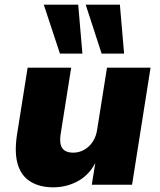

<svg xmlns="http://www.w3.org/2000/svg" viewBox="-20 -789 685 820"><path d="M207 11Q151 11 111.5 -12.5Q72 -36 56.5 -85Q41 -134 52 -210L98 -500H284L239 -216Q235 -190 239 -172.5Q243 -155 256.5 -146Q270 -137 293 -137Q318 -137 340 -149.5Q362 -162 376.5 -184.5Q391 -207 395 -236L437 -500H623L544 0H372L387 -93Q360 -41 312 -15Q264 11 207 11ZM414 -560 346 -769H492L510 -560ZM236 -560 167 -769H314L332 -560Z"/></svg>

Font: Nunito Sans 9pt Black
Style: Italic
Weight: 900
Italic angle: -9°
Version: Version 3.101;gftools[0.9.27]